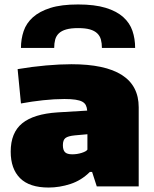

<svg xmlns="http://www.w3.org/2000/svg" viewBox="-20 -836 692 861"><path d="M198 5Q112 5 70 -37Q28 -79 28 -156Q28 -241 79.5 -283Q131 -325 238 -332L371 -340Q370 -354 365 -364Q360 -374 349 -380Q338 -386 318.5 -389Q299 -392 269 -392Q224 -392 173 -386.5Q122 -381 74 -372L59 -526Q124 -537 186.5 -542.5Q249 -548 300 -548Q602 -548 602 -355V0H414L393 -65H383Q345 -27 296 -11Q247 5 198 5ZM304 -144Q326 -144 346.5 -150.5Q367 -157 372 -165V-234L316 -229Q285 -226 273.5 -217Q262 -208 262 -185Q262 -163 271.5 -153.5Q281 -144 304 -144ZM74 -621Q74 -661 86 -696.5Q98 -732 127.5 -758.5Q157 -785 206 -800.5Q255 -816 330 -816Q404 -816 453.5 -801Q503 -786 532.5 -759.5Q562 -733 574 -697.5Q586 -662 586 -621H437Q437 -642 432.5 -658.5Q428 -675 416 -686.5Q404 -698 383.5 -704Q363 -710 330 -710Q298 -710 277 -704Q256 -698 244 -686.5Q232 -675 227.5 -658.5Q223 -642 223 -621Z"/></svg>

Font: Encode Sans Wide
Style: Black
Weight: 900
Designer: Pablo Impallari, Andres Torresi
Foundry: Pablo Impallari, Andres Torresi
Version: Version 1.000; ttfautohint (v1.00) -l 8 -r 50 -G 200 -x 14 -